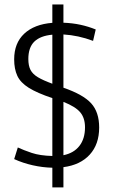

<svg xmlns="http://www.w3.org/2000/svg" viewBox="-20 -735 498 847"><path d="M210.9 91.8V4.9Q167.5 3.9 124.3 -5.9Q81.1 -15.6 42.5 -33.2L58.6 -84.5Q83.5 -72.8 119.9 -60.5Q156.2 -48.3 210.9 -46.9V-302.2Q143.6 -324.7 106.9 -347.7Q70.3 -370.6 56.4 -400.6Q42.5 -430.7 42.5 -473.1Q42.5 -544.9 86.9 -586.4Q131.3 -627.9 210.9 -634.3V-715.3H259.8V-634.8Q300.3 -633.3 335 -625.7Q369.6 -618.2 402.3 -605L390.6 -554.7Q325.7 -579.1 259.8 -583V-348.1Q347.2 -317.9 382.3 -279.1Q417.5 -240.2 417.5 -172.4Q417.5 -98.6 376 -53Q334.5 -7.3 259.8 2.4V91.8ZM259.8 -50.3Q305.7 -59.6 330.3 -91.3Q355 -123 355 -173.3Q355 -214.4 334 -239.5Q313 -264.6 259.8 -285.6ZM210.9 -365.7V-582Q157.7 -577.1 131.3 -551.3Q105 -525.4 105 -474.6Q105 -445.3 114.5 -426.8Q124 -408.2 147.2 -394.3Q170.4 -380.4 210.9 -365.7Z"/></svg>

Font: Anaheim
Style: Regular
Weight: 400
Designer: Vernon Adams
Foundry: Vernon Adams
Version: Version 2.001